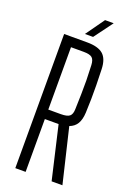

<svg xmlns="http://www.w3.org/2000/svg" viewBox="-177 -1014 734 1076"><g transform="rotate(20 190.0 -476.0)"><path d="M64 0V-800H201Q267 -800 297 -773.8Q327 -747.5 329 -687Q331 -635 331.5 -591.8Q332 -548.5 331.5 -509Q331 -469.5 329 -427.5Q327 -385.5 312.2 -360.8Q297.5 -336 267.5 -325L345 0H280.5L207.5 -315H125.5V0ZM125.5 -371.5H200.5Q237.5 -371.5 252 -383.2Q266.5 -395 267 -426Q268.5 -476.5 269.5 -517Q270.5 -557.5 270 -597.8Q269.5 -638 267 -688.5Q265.5 -720 251.5 -731.8Q237.5 -743.5 201 -743.5H125.5ZM173.5 -840 253 -951.5H304.5L222 -840Z"/></g></svg>

Font: Big Shoulders Text Thin Light
Style: Regular
Weight: 300
Version: Version 2.002